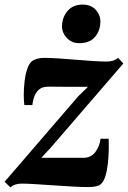

<svg xmlns="http://www.w3.org/2000/svg" viewBox="-37 -803 557 836"><path d="M346 -425Q332 -425 314 -425Q296 -425 276 -425Q256 -425 236.5 -425.2Q217 -425.5 199.5 -425.5Q182 -425.5 169.5 -425.5Q147.5 -425 133.8 -413.8Q120 -402.5 113 -384.2Q106 -366 104 -345.5H69Q66.5 -362 66.5 -390.5Q66.5 -419 70.2 -450.2Q74 -481.5 82.8 -506.2Q91.5 -531 107 -540Q112.5 -543 124.8 -547Q137 -551 155 -551Q182 -551 219 -548.5Q256 -546 295 -542.8Q334 -539.5 368.8 -537.2Q403.5 -535 426 -535Q443 -535 455 -538.8Q467 -542.5 477 -551.5L500 -526.5L183 -159L143 -116Q162.5 -116 185.2 -116Q208 -116 232.5 -116Q257 -116 281.2 -115.8Q305.5 -115.5 328.5 -116Q358.5 -116 377.5 -140.2Q396.5 -164.5 401 -199H436Q437 -179.5 436.5 -150.8Q436 -122 432.8 -91.8Q429.5 -61.5 422.2 -37Q415 -12.5 402 -1.5Q395.5 5 381.8 8.2Q368 11.5 346 11.5Q318 11.5 278 9.2Q238 7 195.8 4Q153.5 1 116.5 -1.2Q79.5 -3.5 57 -3.5Q44 -3.5 30.8 0.2Q17.5 4 8.5 13L-17 -11.5L303 -383ZM307.5 -615Q275 -615 253.5 -638.2Q232 -661.5 233 -691Q234.5 -729.5 258 -756.2Q281.5 -783 322.5 -783Q360 -783 380.2 -760Q400.5 -737 400 -708.5Q400 -670.5 377 -642.8Q354 -615 307.5 -615Z"/></svg>

Font: Merriweather 60pt ExtraBold
Style: Italic
Weight: 800
Italic angle: -7.8°
Version: Version 2.101